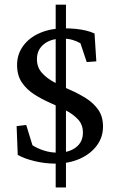

<svg xmlns="http://www.w3.org/2000/svg" viewBox="-20 -707 508 840"><path d="M223.6 113.3V-686.5H268.6V113.3ZM220.7 8.8Q176.8 8.8 131.8 -2Q86.9 -12.7 57.6 -29.3L52.7 -155.3L94.7 -160.2L122.1 -71.3Q145.5 -56.6 173.8 -47.9Q202.1 -39.1 233.4 -39.1Q282.2 -39.1 312.5 -62.5Q342.8 -85.9 342.8 -127Q342.8 -161.1 321.8 -184.1Q300.8 -207 268.1 -224.1Q235.4 -241.2 198.7 -257.3Q162.1 -273.4 129.4 -294.4Q96.7 -315.4 75.7 -346.2Q54.7 -377 54.7 -422.9Q54.7 -469.7 81.5 -506.3Q108.4 -543 155.3 -563Q202.1 -583 261.7 -583Q288.1 -583 312 -580.6Q335.9 -578.1 356.4 -573.2Q377 -568.4 393.6 -560.5L401.4 -438.5L359.4 -435.5L332 -517.6Q315.4 -527.3 296.4 -532.7Q277.3 -538.1 252 -538.1Q202.1 -538.1 171.9 -513.7Q141.6 -489.3 141.6 -448.2Q141.6 -413.1 162.6 -389.2Q183.6 -365.2 216.3 -347.7Q249 -330.1 286.1 -314Q323.2 -297.9 356 -277.3Q388.7 -256.8 409.7 -227.1Q430.7 -197.3 430.7 -153.3Q430.7 -106.4 403.3 -69.8Q376 -33.2 328.6 -12.2Q281.2 8.8 220.7 8.8Z"/></svg>

Font: Crimson Pro ExtraLight
Style: Regular
Weight: 400
Version: Version 1.002